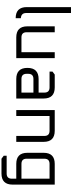

<svg xmlns="http://www.w3.org/2000/svg" viewBox="788 -1568 980 2596"><g transform="rotate(90 1278.0 -270.0)"><path d="M76 -142V-740H156V-134Q156 -66 226 -62V8Q76 8 76 -142Z M336 -150V-520H416V-140Q416 -70 486 -70H686V-520H766V0H486Q336 0 336 -150Z M1049 0Q898 0 898 -151Q898 -302 1049 -302H1232V-380Q1232 -450 1162 -450H948V-490L988 -520H1162Q1312 -520 1312 -370V0ZM978 -140Q978 -70 1048 -70H1232V-232H1048Q978 -232 978 -162Z M1468 0V-520H1748Q1898 -520 1898 -370V0H1818V-380Q1818 -450 1748 -450H1548V0Z M2046 -150V-370Q2046 -520 2196 -520H2476V50Q2476 200 2326 200H2126L2086 170V130H2326Q2396 130 2396 60V0H2196Q2046 0 2046 -150ZM2126 -140Q2126 -70 2196 -70H2396V-450H2196Q2126 -450 2126 -380Z"/></g></svg>

Font: Oxanium
Style: Regular
Weight: 400
Designer: Severin Meyer
Version: Version 1.001